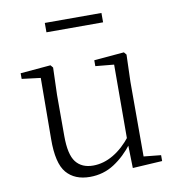

<svg xmlns="http://www.w3.org/2000/svg" viewBox="-81 -781 805 868"><g transform="rotate(-10 321.5 -346.5)"><path d="M263 14Q193 14 155.5 -30Q118 -74 119 -185L121 -478L140 -463L35 -476V-502L174 -514L184 -502L180 -377V-188Q180 -103 207 -68.5Q234 -34 286 -34Q334 -34 379.5 -61Q425 -88 463 -137L482 -103H464Q425 -51 375 -18.5Q325 14 263 14ZM460 8 457 -116V-117L458 -467L373 -475V-502L511 -514L521 -502L517 -377V-35L596 -27V0ZM182 -664V-707H442V-664Z"/></g></svg>

Font: Noto Serif JP
Style: Regular
Weight: 200
Designer: Ryoko NISHIZUKA 西塚涼子 (kana & ideographs); Frank Grießhammer (Latin, Greek & Cyrillic); Wenlong ZHANG 张文龙 (bopomofo); San
Foundry: Adobe
Version: Version 2.001;hotconv 1.1.0;makeotfexe 2.6.0